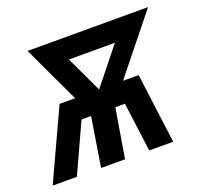

<svg xmlns="http://www.w3.org/2000/svg" viewBox="-118 -642 793 753"><g transform="rotate(-20 278.0 -265.0)"><path d="M-20 0H81L175 -205H215L182 0H282L316 -205H356L383 0H483L445 -292H380L571 -530H68L180 -292H115ZM280 -292 209 -443H401Z"/></g></svg>

Font: Iosevka Sparkle Medium Oblique
Style: Regular
Weight: 500
Italic angle: -9°
Designer: Belleve Invis
Foundry: Belleve Invis
Version: Version 4.5.0; ttfautohint (v1.8.3)